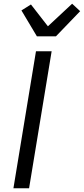

<svg xmlns="http://www.w3.org/2000/svg" viewBox="-20 -1010 450 1030"><path d="M52 0 173 -735H257L136 0ZM178 -815 95 -954 146 -986 237 -869 367 -990 410 -950 280 -815Z"/></svg>

Font: Iosevka Aile
Style: Italic
Weight: 400
Italic angle: -9°
Designer: Belleve Invis
Foundry: Belleve Invis
Version: Version 28.0.1; ttfautohint (v1.8.4)